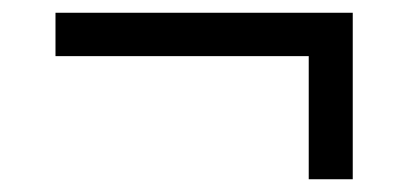

<svg xmlns="http://www.w3.org/2000/svg" viewBox="-20 -359 640 301"><path d="M464 -78V-271H67V-339H533V-78Z"/></svg>

Font: IBM Plex Sans Hebrew
Style: Regular
Weight: 400
Designer: Mike Abbink, Paul van der Laan, Pieter van Rosmalen, Yanek Iontef
Foundry: Bold Monday
Version: Version 1.2